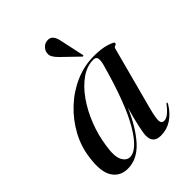

<svg xmlns="http://www.w3.org/2000/svg" viewBox="-188 -731 835 835"><g transform="rotate(-45 229.5 -313.0)"><path d="M358.5 -112.5Q344.5 -59.5 346.5 -43.2Q348.5 -27 363 -27Q374 -27 387.5 -36Q401 -45 421 -70.5Q425 -76 427.5 -75Q430.5 -74 426.5 -66.5Q405 -31 375 -11.2Q345 8.5 308.5 8.5Q261 8.5 261 -37Q261 -68.5 292 -179.5Q255 -93.5 208.8 -42.5Q162.5 8.5 104.5 8.5Q57.5 8.5 33.8 -28.5Q10 -65.5 21 -143.5Q28 -202.5 57 -256.2Q86 -310 130.8 -352.2Q175.5 -394.5 231 -418.8Q286.5 -443 346 -443Q392.5 -443 422.2 -433.5Q452 -424 452 -418Q452 -411.5 444.2 -409.2Q436.5 -407 435 -400ZM108.5 -130Q99 -71.5 112 -46Q125 -20.5 147 -20.5Q191.5 -20.5 244 -109.2Q296.5 -198 348 -383.5Q354.5 -407.5 352.2 -420.5Q350 -433.5 333 -433.5Q294 -433.5 257.2 -407.8Q220.5 -382 189.8 -338.5Q159 -295 137.8 -240.8Q116.5 -186.5 108.5 -130ZM293 -585 315.5 -481Q316.5 -477 314.5 -476Q312 -473.5 309.5 -476L236 -547Q223.5 -559 215.8 -572Q208 -585 212.5 -602.5Q215.5 -613.5 226.5 -623.8Q237.5 -634 255 -634Q271 -634 280 -621.2Q289 -608.5 293 -585Z"/></g></svg>

Font: Fraunces 144pt
Style: Italic
Weight: 400
Italic angle: -16°
Version: Version 1.000;[b76b70a41]